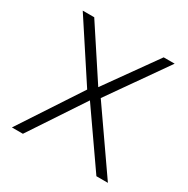

<svg xmlns="http://www.w3.org/2000/svg" viewBox="-159 -842 964 984"><g transform="rotate(30 323.0 -350.0)"><path d="M39 0 276 -361 54 -700H122L319 -400L533 -700H598L358 -358L607 0H539L316 -320L104 0Z"/></g></svg>

Font: Geologica-Sharp
Style: Regular
Weight: 100
Designer: Sindre Bremnes, Frode Helland
Foundry: Monokrom Skriftforlag AS
Version: Version 1.010;gftools[0.9.28]